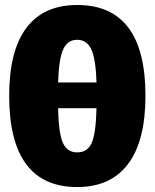

<svg xmlns="http://www.w3.org/2000/svg" viewBox="-20 -736 625 776"><path d="M292 -715.8Q567.9 -715.8 567.9 -349.1Q567.9 -167 497.8 -73.5Q427.7 20 292 20Q17.1 20 17.1 -349.1Q17.1 -530.8 86.7 -623.3Q156.2 -715.8 292 -715.8ZM214.8 -402.8H370.1Q367.2 -497.1 349.1 -536.1Q331.1 -575.2 292 -575.2Q252.9 -575.2 235.4 -536.4Q217.8 -497.6 214.8 -402.8ZM292 -120.1Q334 -120.1 350.8 -158.9Q367.7 -197.8 370.1 -298.8H214.8Q216.8 -198.2 233.9 -159.2Q251 -120.1 292 -120.1Z"/></svg>

Font: Fira Sans Compressed Heavy
Style: Regular
Weight: 900
Width: 1
Designer: Carrois Corporate & Edenspiekermann AG
Foundry: Carrois Corporate GbR & Edenspiekermann AG
Version: Version 4.203;PS 004.203;hotconv 1.0.88;makeotf.lib2.5.64775